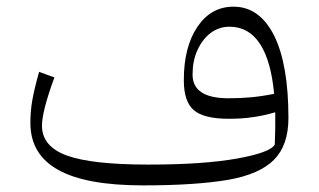

<svg xmlns="http://www.w3.org/2000/svg" viewBox="-20 -550 954 575"><path d="M802.9 -117.1C793.8 -101 756.2 -87.1 690 -75.2C623.8 -63.3 535.7 -57.1 424.8 -57.1C311 -57.1 229.5 -66.2 180 -84.3C130.5 -102.4 105.7 -132.4 105.7 -173.8C105.7 -202.4 118.1 -250.5 142.9 -318.1L97.1 -334.8C87.1 -299.5 80.5 -271 76.7 -249.5C72.9 -228.1 71 -205.2 71 -181.9C71 -118.6 99 -71.9 154.8 -41C210.5 -10 295.2 5.2 409 5.2C514.3 5.2 599 -0.5 662.9 -11.4C726.2 -22.4 772.4 -42.9 801 -71.9C829.5 -101 843.8 -142.4 843.8 -196.7C843.8 -303.3 829.5 -385.7 801 -443.3C771.9 -501 731.4 -530 679.5 -530C634.3 -530 598.6 -510 571.4 -470C544.3 -430 530.5 -376.7 530.5 -310C530.5 -267.1 540.5 -237.1 560.5 -220C580.5 -202.9 615.2 -194.3 664.8 -194.3C691 -194.3 714.8 -195.7 736.2 -199C757.6 -201.9 780.5 -206.7 804.3 -213.8C804.3 -200 804.3 -184.8 804.3 -167.1C803.8 -149.5 803.3 -132.9 802.9 -117.1ZM801 -269C774.8 -263.8 751.9 -260.5 731.4 -258.6C711 -256.7 688.6 -255.7 664.3 -255.7C592.4 -255.7 556.7 -279.5 556.7 -326.7C556.7 -353.8 561.4 -378.6 571.4 -400C581 -421.4 594.3 -438.6 611 -451.4C627.6 -463.8 646.7 -470 667.1 -470C705.7 -470 736.2 -452.9 758.6 -418.6C781 -384.3 794.8 -334.3 801 -269Z"/></svg>

Font: Pinar Light
Style: Regular
Weight: 300
Designer: Amin Abedi
Version: Version 2.00;September 9, 2021;FontCreator 13.0.0.2683 64-bi